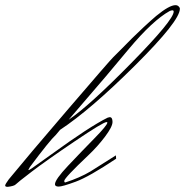

<svg xmlns="http://www.w3.org/2000/svg" viewBox="-93 -721 717 744"><path d="M318 -426 173 -257Q252 -310 416 -477Q580 -644 580 -676Q580 -681 575 -681Q570 -681 564 -678Q499 -642 406 -531Q402 -527 364.5 -481.5Q327 -436 318 -426ZM604 -687Q604 -640 430.5 -467.5Q257 -295 140 -218L124 -199Q99 -176 23 -74Q17 -64 17 -63Q17 -62 18.5 -62Q20 -62 30 -68.5Q40 -75 105 -122Q255 -231 324 -265Q330 -267 332 -267Q343 -267 343 -248.5Q343 -230 314 -191.5Q285 -153 250 -120Q156 -31 156 -20Q156 -14 160 -14Q216 -32 258 -57L356 -119L357 -106Q252 -36 200.5 -17Q149 2 134.5 2Q120 2 120 -7Q120 -25 171 -79Q222 -133 272.5 -184.5Q323 -236 323 -246Q323 -248 320 -248Q307 -248 196 -173Q85 -98 29.5 -55.5Q-26 -13 -32 -6.5Q-38 0 -63 3Q-73 3 -73 -2Q-73 -7 -59 -26Q13 -114 173 -300.5Q333 -487 345 -498.5Q357 -510 379.5 -533Q402 -556 419.5 -573.5Q437 -591 464.5 -616.5Q492 -642 512 -659Q563 -701 587 -701Q594 -701 599 -696.5Q604 -692 604 -687Z"/></svg>

Font: Herr Von Muellerhoff
Style: Regular
Weight: 400
Version: Version 1.000